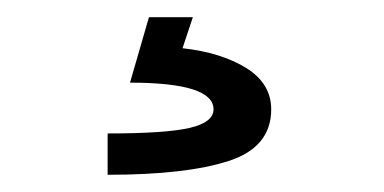

<svg xmlns="http://www.w3.org/2000/svg" viewBox="-20 -20 446 223"><path d="M105 183V135Q173 135 200.5 128.5Q228 122 228 107Q228 76 131 76L153 0H204L192 36Q237 41 266 59Q295 77 295 107Q295 151 245.5 167Q196 183 105 183Z"/></svg>

Font: Zen Kaku Gothic New Medium
Style: Regular
Weight: 500
Designer: Yoshimichi Ohira
Foundry: Positype
Version: Version 1.002